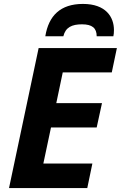

<svg xmlns="http://www.w3.org/2000/svg" viewBox="-20 -959 616 979"><path d="M211 -774H303C314 -820 347 -835 398 -835C450 -835 473 -816 473 -774H558C560 -783 561 -792 561 -806C561 -872 520 -939 403 -939C288 -939 228 -879 211 -774ZM26 0H425L451 -125H201L240 -309H473L500 -433H267L300 -590H550L576 -714H177Z"/></svg>

Font: Noto Sans
Style: Bold Italic
Weight: 700
Italic angle: -12°
Designer: Monotype Design Team
Foundry: Monotype Imaging Inc.
Version: Version 2.013